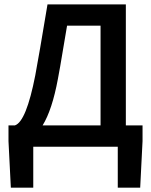

<svg xmlns="http://www.w3.org/2000/svg" viewBox="-20 -674 694 882"><path d="M132.8 0V188H29.8L19 -25.9V-98.1H48.8Q100.6 -115.7 142.1 -328.1Q158.7 -416 198.2 -653.8H558.1V-98.1H634.8V-25.9L624 188H521V0ZM246.1 -312Q219.7 -169.4 175.8 -98.1H441.9V-556.2H288.1Q280.8 -514.6 268.3 -439Q255.9 -363.3 246.1 -312Z"/></svg>

Font: Toshiba Sans Medium
Style: Regular
Weight: 500
Designer: Paul D. Hunt
Foundry: Toshiba Corporation
Version: Version 2.020;PS 2.0;hotconv 1.0.86;makeotf.lib2.5.63406